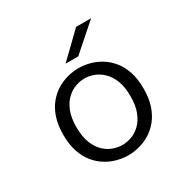

<svg xmlns="http://www.w3.org/2000/svg" viewBox="-163 -846 975 999"><g transform="rotate(-30 325.0 -346.5)"><path d="M327.5 11Q295.5 11 261.8 2.2Q228 -6.5 196.8 -25.5Q165.5 -44.5 140.5 -75.2Q115.5 -106 101 -149.5Q86.5 -193 86.5 -251Q86.5 -308.5 101 -352Q115.5 -395.5 140.5 -426Q165.5 -456.5 196.8 -475.5Q228 -494.5 261.8 -503.2Q295.5 -512 327.5 -512Q360 -512 393.8 -503.2Q427.5 -494.5 458.8 -475.5Q490 -456.5 515 -426Q540 -395.5 554.5 -352Q569 -308.5 569 -251Q569 -193 554.5 -149.5Q540 -106 515 -75.2Q490 -44.5 458.8 -25.5Q427.5 -6.5 393.8 2.2Q360 11 327.5 11ZM327.5 -51Q354 -51 382 -60.8Q410 -70.5 434.5 -93.5Q459 -116.5 474.5 -155Q490 -193.5 490 -251Q490 -307.5 474.5 -345.8Q459 -384 434.5 -407Q410 -430 382 -440Q354 -450 327.5 -450Q301.5 -450 273.2 -440Q245 -430 220.8 -407Q196.5 -384 181 -345.8Q165.5 -307.5 165.5 -251Q165.5 -193.5 181 -155Q196.5 -116.5 220.8 -93.5Q245 -70.5 273.2 -60.8Q301.5 -51 327.5 -51ZM358 -565.5H282L425 -704H515.5Z"/></g></svg>

Font: Trispace Thin Light
Style: Regular
Weight: 300
Version: Version 1.210